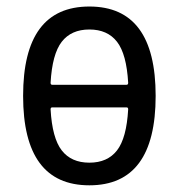

<svg xmlns="http://www.w3.org/2000/svg" viewBox="-20 -550 540 580"><path d="M137.7 -225.6Q132.8 -225.6 132.8 -219.7Q137.7 -132.8 166.5 -95.7Q195.3 -58.6 250 -58.6Q304.7 -58.6 333.5 -95.7Q362.3 -132.8 367.2 -219.7Q367.2 -225.6 362.3 -225.6ZM132.8 -299.8Q132.8 -293.9 137.7 -293.9H362.3Q367.2 -293.9 367.2 -299.8Q362.3 -386.7 333.5 -423.8Q304.7 -460.9 250 -460.9Q195.3 -460.9 166.5 -423.8Q137.7 -386.7 132.8 -299.8ZM450.2 -260.3Q450.2 9.8 250 9.8Q49.8 9.8 49.8 -260.3Q49.8 -530.3 250 -530.3Q450.2 -530.3 450.2 -260.3Z"/></svg>

Font: Rounded-L Mgen+ 2m regular
Style: Regular
Weight: 400
Designer: [Source Han Sans]
Ryoko NISHIZUKA  (kana & ideographs); Paul D. Hunt (Latin, Greek & Cyrillic); Wenlong ZHANG  (bopomofo
Version: Version 1.059.20150602